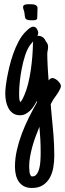

<svg xmlns="http://www.w3.org/2000/svg" viewBox="-20 -534 312 922"><path d="M272.5 -121.1Q272.5 -116.2 269.8 -109.6Q267.1 -103 262.9 -95.9Q258.8 -88.9 253.9 -81.5Q249 -74.2 244.6 -68.4L237.3 -58.1L230 -45.4L223.6 -33.7Q224.1 -23.9 225.1 -12.7Q226.1 -1.5 227.1 8.8Q232.4 59.1 236.6 111.3Q240.7 163.6 240.7 213.9Q240.7 240.7 236.3 268.3Q231.9 295.9 220 318.1Q208 340.3 187 354.5Q166 368.7 133.3 368.7Q110.8 368.7 95.2 360.4Q79.6 352.1 70.1 338.1Q60.5 324.2 56.2 305.7Q51.8 287.1 51.8 267.1Q51.8 227.5 61 187Q70.3 146.5 85.2 106.9Q100.1 67.4 119.1 29.5Q138.2 -8.3 157.7 -43Q157.7 -43.9 157.7 -45.2Q157.7 -46.4 157.2 -49.3Q150.9 -37.6 142.8 -25.1Q134.8 -12.7 124.8 -2.9Q114.7 6.8 102.8 13.2Q90.8 19.5 76.2 19.5Q55.7 19.5 42 9.8Q28.3 0 20.3 -15.1Q12.2 -30.3 8.8 -48.3Q5.4 -66.4 5.4 -82.5Q5.4 -101.1 7.6 -119.1Q9.8 -137.2 12.7 -154.3Q17.6 -181.6 25.1 -213.6Q32.7 -245.6 43.9 -277.1Q55.2 -308.6 70.1 -336.4Q85 -364.3 105 -383.8L108.9 -387.2Q115.2 -393.6 123.5 -399.7Q131.8 -405.8 140.6 -405.8Q146 -405.8 150.1 -402.8Q154.3 -399.9 157.2 -395.3Q160.2 -390.6 161.9 -385.3Q163.6 -379.9 163.6 -375Q163.6 -369.1 159.2 -362.3H160.2Q189.9 -362.3 200.2 -335Q205.6 -330.1 208.3 -323.2Q210.9 -316.4 210.9 -308.6Q210.9 -304.7 210.4 -300Q210 -295.4 209 -291.5Q208 -287.1 207.5 -283.2Q207 -279.3 207 -275.9Q207 -264.6 207.5 -248Q208 -231.4 209 -213.4Q210 -195.3 211.2 -178Q212.4 -160.6 213.4 -147.9Q216.8 -152.3 221.4 -155.8Q226.1 -159.2 232.4 -159.2Q237.8 -159.2 244.9 -155.3Q252 -151.4 258.1 -145.5Q264.2 -139.6 268.3 -133.1Q272.5 -126.5 272.5 -121.1ZM138.2 -322.3Q138.2 -325.2 138.4 -328.6Q138.7 -332 139.6 -335.9L136.2 -331.5Q132.3 -327.1 128.9 -323.2Q125.5 -319.3 122.6 -314.9Q109.9 -296.4 100.3 -266.8Q90.8 -237.3 84.5 -204.8Q78.1 -172.4 75 -141.1Q71.8 -109.9 71.8 -87.4Q71.8 -76.2 72.3 -64.9Q72.8 -53.7 77.1 -43Q84 -50.3 88.4 -58.8Q92.8 -67.4 96.7 -76.7Q107.4 -100.6 115.2 -132.3Q123 -164.1 127.9 -197.8Q132.8 -231.4 135.3 -263.9Q137.7 -296.4 138.2 -322.3ZM175.3 199.2Q175.3 166 173.8 137Q172.4 107.9 169.4 74.7Q160.6 95.7 151.6 119.9Q142.6 144 135.7 168.7Q128.9 193.4 124.5 217.8Q120.1 242.2 120.1 264.2V267.6Q120.1 278.8 121.6 291.7Q123 304.7 130.9 313H136.2Q146 313 152.6 306.4Q159.2 299.8 163.6 289.6Q168 279.3 170.4 266.6Q172.9 253.9 173.8 241.2Q174.8 228.5 175 217.3Q175.3 206.1 175.3 199.2ZM90.8 -501Q90.8 -505.9 94.2 -508.5Q97.7 -511.2 102.8 -512.5Q107.9 -513.7 113 -513.7Q118.2 -513.7 122.1 -513.7Q127 -513.7 133.5 -513.4Q140.1 -513.2 146 -511.5Q151.9 -509.8 156 -506.1Q160.2 -502.4 160.2 -496.1Q160.2 -493.7 159.9 -485.6Q159.7 -477.5 159.4 -468.3Q159.2 -459 158.9 -451.4Q158.7 -443.8 158.2 -443.4Q154.3 -438 148.2 -437.3Q142.1 -436.5 136.7 -436.5Q121.6 -436.5 114.3 -438Q106.9 -439.5 103.5 -443.8Q100.1 -448.2 99.4 -456.1Q98.6 -463.9 96.7 -476.6Q95.2 -482.4 93 -488.3Q90.8 -494.1 90.8 -501Z"/></svg>

Font: Just Another Hand
Style: Regular
Weight: 400
Designer: Astigmatic (AOETI)
Foundry: Astigmatic (AOETI)
Version: Version 1.001